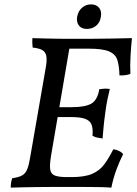

<svg xmlns="http://www.w3.org/2000/svg" viewBox="-20 -853 623 876"><path d="M29 3Q29 -8 30.5 -19Q32 -30 36 -40Q66 -44 81.5 -53Q97 -62 105 -83Q113 -104 119 -143L188 -540Q195 -577 191.5 -596.5Q188 -616 173 -624.5Q158 -633 129 -636Q128 -646 127.5 -656.5Q127 -667 128 -679Q157 -678 183 -677.5Q209 -677 231.5 -676.5Q254 -676 272.5 -676Q291 -676 304 -676L213 -143Q206 -101 209 -80Q212 -59 230.5 -52Q249 -45 286 -45L280 0Q244 0 211 0Q178 0 147.5 0.5Q117 1 87.5 1.5Q58 2 29 3ZM488 3Q459 1 428 0.5Q397 0 361 0Q325 0 280 0L286 -45H305Q367 -45 401 -60Q435 -75 456 -103.5Q477 -132 497 -172Q511 -170 522 -165Q533 -160 542 -150Q526 -119 511.5 -80Q497 -41 488 3ZM448 -221Q434 -223 422.5 -225.5Q411 -228 402 -234Q405 -268 397 -286Q389 -304 366.5 -311.5Q344 -319 303 -319H234L242 -364H307Q369 -364 397 -380.5Q425 -397 433 -446Q446 -448 457 -448.5Q468 -449 481 -447Q475 -422 470 -398.5Q465 -375 460 -336Q455 -300 452.5 -273Q450 -246 448 -221ZM525 -509Q524 -552 515.5 -579Q507 -606 477.5 -618.5Q448 -631 383 -631H276L304 -676Q350 -676 394 -676Q438 -676 484.5 -677Q531 -678 582 -679Q578 -642 575.5 -596.5Q573 -551 575 -516Q556 -508 525 -509ZM376 -721Q352 -721 340 -736.5Q328 -752 332 -777Q337 -803 354.5 -818Q372 -833 395 -833Q420 -833 432.5 -817Q445 -801 440 -775Q436 -750 418.5 -735.5Q401 -721 376 -721Z"/></svg>

Font: Vollkorn
Style: Italic
Weight: 400
Italic angle: -11°
Designer: Friedrich Althausen
Foundry: Friedrich Althausen
Version: Version 5.001